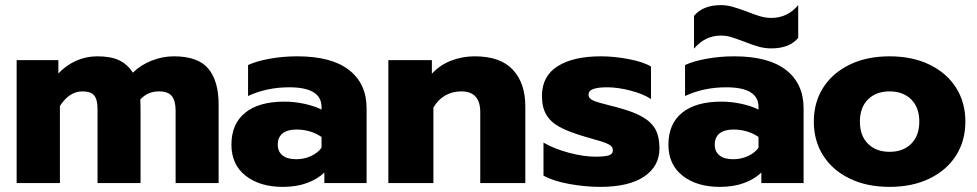

<svg xmlns="http://www.w3.org/2000/svg" viewBox="-20 -715 3816 750"><path d="M45 -480H208V-428Q238 -460 277 -477.5Q316 -495 360 -495Q414 -495 446.5 -479Q479 -463 499 -431Q529 -461 572 -478Q615 -495 659 -495Q754 -495 794 -446.5Q834 -398 834 -307V0H666V-282Q666 -322 651 -340Q636 -358 601 -358Q556 -358 528 -326Q529 -309 529 -274V0H361V-289Q361 -326 348 -342Q335 -358 302 -358Q251 -358 214 -301V0H45Z M884 -150Q884 -231 937.5 -274.5Q991 -318 1091 -318Q1130 -318 1169 -309.5Q1208 -301 1236 -287V-297Q1236 -374 1110 -374Q1022 -374 949 -340V-461Q981 -476 1033 -485.5Q1085 -495 1141 -495Q1275 -495 1343.5 -441.5Q1412 -388 1412 -292V0H1247V-41Q1220 -15 1179 0Q1138 15 1085 15Q995 15 939.5 -28.5Q884 -72 884 -150ZM1236 -138V-180Q1193 -209 1138 -209Q1103 -209 1084 -194Q1065 -179 1065 -150Q1065 -123 1083.5 -108Q1102 -93 1137 -93Q1168 -93 1195 -105.5Q1222 -118 1236 -138Z M1497 -480H1667V-427Q1698 -461 1742 -478Q1786 -495 1834 -495Q1935 -495 1983.5 -442.5Q2032 -390 2032 -300V0H1856V-277Q1856 -358 1782 -358Q1748 -358 1720 -342.5Q1692 -327 1673 -295V0H1497Z M2103 -29V-158Q2144 -134 2201.5 -118.5Q2259 -103 2307 -103Q2342 -103 2358 -108Q2374 -113 2374 -128Q2374 -140 2363.5 -147.5Q2353 -155 2325.5 -163.5Q2298 -172 2262 -182Q2201 -200 2166 -219Q2131 -238 2114 -267Q2097 -296 2097 -340Q2097 -418 2158.5 -456.5Q2220 -495 2327 -495Q2379 -495 2436.5 -484Q2494 -473 2523 -455V-328Q2493 -348 2443.5 -361Q2394 -374 2351 -374Q2317 -374 2298 -367.5Q2279 -361 2279 -345Q2279 -330 2298 -322Q2317 -314 2366 -302Q2398 -294 2393 -295Q2457 -278 2492 -257Q2527 -236 2541.5 -207.5Q2556 -179 2556 -135Q2556 -66 2496.5 -25.5Q2437 15 2324 15Q2266 15 2203 3.5Q2140 -8 2103 -29Z M2691 -653Q2726 -695 2796 -695Q2818 -695 2840 -689Q2862 -683 2897 -670Q2927 -658 2949 -651.5Q2971 -645 2993 -645Q3056 -645 3098 -695V-567Q3064 -526 2993 -526Q2968 -526 2944 -532.5Q2920 -539 2888 -552Q2856 -564 2836.5 -570Q2817 -576 2796 -576Q2734 -576 2691 -525ZM2591 -150Q2591 -231 2644.5 -274.5Q2698 -318 2798 -318Q2837 -318 2876 -309.5Q2915 -301 2943 -287V-297Q2943 -374 2817 -374Q2729 -374 2656 -340V-461Q2688 -476 2740 -485.5Q2792 -495 2848 -495Q2982 -495 3050.5 -441.5Q3119 -388 3119 -292V0H2954V-41Q2927 -15 2886 0Q2845 15 2792 15Q2702 15 2646.5 -28.5Q2591 -72 2591 -150ZM2943 -138V-180Q2900 -209 2845 -209Q2810 -209 2791 -194Q2772 -179 2772 -150Q2772 -123 2790.5 -108Q2809 -93 2844 -93Q2875 -93 2902 -105.5Q2929 -118 2943 -138Z M3159 -240Q3159 -315 3195.5 -372.5Q3232 -430 3299 -462.5Q3366 -495 3455 -495Q3544 -495 3611 -462.5Q3678 -430 3714.5 -372.5Q3751 -315 3751 -240Q3751 -165 3714.5 -107.5Q3678 -50 3611 -17.5Q3544 15 3455 15Q3366 15 3299 -17.5Q3232 -50 3195.5 -107.5Q3159 -165 3159 -240ZM3571 -240Q3571 -295 3539.5 -326.5Q3508 -358 3455 -358Q3402 -358 3370.5 -326.5Q3339 -295 3339 -240Q3339 -185 3370.5 -153.5Q3402 -122 3455 -122Q3508 -122 3539.5 -153.5Q3571 -185 3571 -240Z"/></svg>

Font: Prompt
Style: Bold
Weight: 700
Designer: Katatrad Team
Foundry: CadsonDemak
Version: Version 1.000